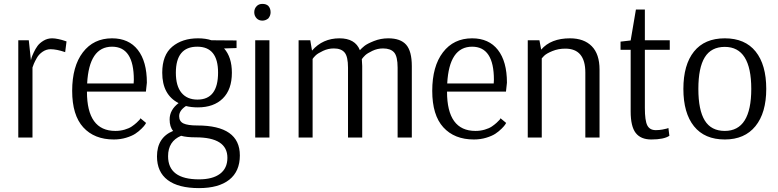

<svg xmlns="http://www.w3.org/2000/svg" viewBox="-20 -707 3997 987"><path d="M74 0V-500H128L139 -397Q140 -402 142 -409.5Q144 -417 153 -436.5Q162 -456 173 -471Q184 -486 204 -498Q224 -510 248 -510Q262 -510 280.5 -506Q299 -502 310 -498L322 -494L315 -439Q271 -454 240 -454Q218 -454 199 -441Q180 -428 169.5 -409.5Q159 -391 154 -379Q149 -367 147 -360V0Z M565 10Q465 10 408 -52.5Q351 -115 351 -240Q351 -366 406 -438Q461 -510 556 -510Q642 -510 688.5 -450.5Q735 -391 735 -282L730 -236H427Q427 -34 573 -34Q598 -34 620.5 -40.5Q643 -47 657 -56.5Q671 -66 682 -76Q693 -86 698 -92L702 -99L731 -75Q729 -72 725.5 -66Q722 -60 707.5 -45.5Q693 -31 675.5 -19.5Q658 -8 628.5 1Q599 10 565 10ZM428 -278H667Q668 -288 668 -297Q668 -467 556 -467Q438 -467 428 -278Z M1003 260Q897 260 842 218.5Q787 177 787 97Q787 0 870 -34Q852 -55 852 -93Q852 -142 898 -177Q814 -220 814 -333Q814 -424 865.5 -467Q917 -510 998 -510Q1037 -510 1067 -500L1196 -499V-460L1132 -458Q1172 -413 1172 -333Q1172 -247 1125.5 -201Q1079 -155 997 -155Q963 -155 936 -162Q901 -139 901 -110Q901 -83 923 -72.5Q945 -62 994 -62Q1213 -62 1213 92Q1213 174 1158.5 217Q1104 260 1003 260ZM995 -195Q1101 -195 1101 -334Q1101 -467 994 -467Q884 -467 884 -333Q884 -265 913 -230Q942 -195 995 -195ZM1003 215Q1073 215 1111 186.5Q1149 158 1149 104Q1149 -1 986 -1Q939 -1 911 -9Q844 19 844 96Q844 215 1003 215Z M1329 -601Q1311 -601 1300 -612Q1287 -625 1287 -644Q1287 -663 1300 -676Q1311 -687 1329 -687Q1348 -687 1359 -677Q1371 -664 1371 -644Q1371 -626 1359 -612Q1345 -601 1329 -601ZM1292 0V-500H1365V0Z M1515 0V-500H1575L1584 -447Q1639 -510 1725 -510Q1806 -510 1830 -449Q1839 -459 1853 -470.5Q1867 -482 1902 -496Q1937 -510 1976 -510Q2039 -510 2068 -477Q2097 -444 2097 -367V0H2024V-359Q2024 -417 2006 -437.5Q1988 -458 1949 -458Q1920 -458 1894 -445.5Q1868 -433 1857.5 -423Q1847 -413 1840 -403Q1842 -381 1842 -368V0H1769V-359Q1769 -416 1751.5 -437Q1734 -458 1696 -458Q1667 -458 1640.5 -445.5Q1614 -433 1603 -422.5Q1592 -412 1587 -404V0Z M2416 10Q2316 10 2259 -52.5Q2202 -115 2202 -240Q2202 -366 2257 -438Q2312 -510 2407 -510Q2493 -510 2539.5 -450.5Q2586 -391 2586 -282L2581 -236H2278Q2278 -34 2424 -34Q2449 -34 2471.5 -40.5Q2494 -47 2508 -56.5Q2522 -66 2533 -76Q2544 -86 2549 -92L2553 -99L2582 -75Q2580 -72 2576.5 -66Q2573 -60 2558.5 -45.5Q2544 -31 2526.5 -19.5Q2509 -8 2479.5 1Q2450 10 2416 10ZM2279 -278H2518Q2519 -288 2519 -297Q2519 -467 2407 -467Q2289 -467 2279 -278Z M2693 0V-500H2753L2762 -452Q2812 -510 2910 -510Q2982 -510 3022 -469.5Q3062 -429 3062 -349V0H2989V-334Q2989 -457 2886 -457Q2850 -457 2819.5 -444.5Q2789 -432 2777 -420L2765 -407V0Z M3328 10Q3274 10 3248 -23.5Q3222 -57 3222 -134V-451H3170V-493L3222 -499L3249 -658H3295V-500H3423V-451H3295V-152Q3295 -87 3307.5 -62.5Q3320 -38 3351 -38Q3369 -38 3385 -41Q3401 -44 3408 -46L3416 -49L3421 -9Q3393 10 3328 10Z M3706 10Q3602 10 3547.5 -58Q3493 -126 3493 -250Q3493 -374 3547.5 -442Q3602 -510 3706 -510Q3810 -510 3864.5 -442Q3919 -374 3919 -250Q3919 -127 3863.5 -58.5Q3808 10 3706 10ZM3706 -34Q3842 -34 3842 -250Q3842 -466 3706 -466Q3636 -466 3603 -412.5Q3570 -359 3570 -250Q3570 -141 3603 -87.5Q3636 -34 3706 -34Z"/></svg>

Font: Arsenal
Style: Regular
Weight: 400
Designer: Andrij Shevchenko
Foundry: Stairsfor
Version: Version 2.001;PS 002.001;hotconv 1.0.88;makeotf.lib2.5.64775